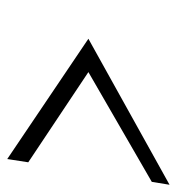

<svg xmlns="http://www.w3.org/2000/svg" viewBox="1 -547 488 530"><g transform="rotate(90 245.0 -282.0)"><path d="M87 -282 419 -58 428 -116 179 -282 482 -457 490 -506Z"/></g></svg>

Font: Charger Sport
Style: ExLitNrwObl
Weight: 200
Designer: Jasper
Foundry: Cannot Into Space Fonts
Version: Version 1.1